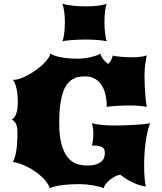

<svg xmlns="http://www.w3.org/2000/svg" viewBox="-20 -1001 870 1031"><path d="M48.8 -130.9Q58.1 -143.6 65.9 -182.9Q73.7 -222.2 73.7 -290Q73.7 -320.8 65.4 -337.2Q57.1 -353.5 41.5 -358.9Q50.3 -361.3 56.6 -370.1Q63 -378.9 67.4 -391.6Q71.8 -404.3 73.7 -419.7Q75.7 -435.1 75.7 -451.2Q75.7 -493.2 68.6 -525.6Q61.5 -558.1 48.8 -572.3H52.7Q69.3 -572.3 90.1 -579.6Q110.8 -586.9 132.3 -598.9Q153.8 -610.8 174.3 -625.7Q194.8 -640.6 211.2 -656.2Q227.5 -671.9 238 -686.8Q248.5 -701.7 249.5 -712.9Q257.3 -708.5 269.3 -703.9Q281.2 -699.2 298.8 -695.1Q316.4 -690.9 340.6 -688.5Q364.7 -686 397.9 -686Q414.1 -686 431.4 -688Q448.7 -689.9 465.1 -693.6Q481.4 -697.3 495.6 -702.1Q509.8 -707 519 -712.9Q524.9 -694.3 535.9 -680.4Q546.9 -666.5 561 -657.7Q572.8 -668.5 578.1 -680.9Q583.5 -693.4 585.9 -703.1Q590.3 -700.7 602.5 -699Q614.7 -697.3 630.6 -696Q646.5 -694.8 663.8 -694.1Q681.2 -693.4 695.8 -693.4Q732.9 -693.4 768.1 -703.1Q767.1 -699.2 764.9 -688Q762.7 -676.8 760.7 -662.1Q758.8 -647.5 757.3 -630.9Q755.9 -614.3 755.9 -599.1Q755.9 -567.9 757.3 -540Q758.8 -512.2 760.5 -489.7Q762.2 -467.3 764.4 -451.2Q766.6 -435.1 768.1 -427.2Q744.6 -431.2 722.7 -432.9Q700.7 -434.6 679.7 -434.6Q665 -434.6 647.7 -434.1Q630.4 -433.6 613.3 -432.9Q596.2 -432.1 580.6 -430.7Q564.9 -429.2 553.2 -427.2Q553.2 -460.4 546.9 -490.2Q540.5 -520 526.6 -542.2Q512.7 -564.5 490.5 -577.6Q468.3 -590.8 437 -590.8Q419.9 -590.8 402.8 -587.9Q385.7 -585 370.4 -575.9Q355 -566.9 341.6 -550.3Q328.1 -533.7 318.6 -506.1Q309.1 -478.5 303.5 -438.5Q297.9 -398.4 297.9 -342.8Q297.9 -272 310.1 -227.3Q322.3 -182.6 342.8 -157Q363.3 -131.3 390.1 -121.8Q417 -112.3 446.8 -112.3Q476.1 -112.3 494.9 -118.2Q513.7 -124 524.4 -133.3Q535.2 -142.6 539.1 -154.5Q543 -166.5 543 -179.2Q543 -189.9 540.3 -197.5Q537.6 -205.1 530 -210Q522.5 -214.8 508.8 -217.3Q495.1 -219.7 473.6 -219.7Q477.5 -233.4 479.2 -248Q481 -262.7 481 -284.7Q481 -301.8 478.8 -314.7Q476.6 -327.6 473.6 -339.4Q500 -332.5 530.8 -329.8Q561.5 -327.1 590.8 -327.1Q615.7 -327.1 644.3 -327.9Q672.9 -328.6 700 -330.3Q727.1 -332 750 -334.2Q772.9 -336.4 786.1 -339.4Q776.9 -315.9 770.8 -287.8Q764.6 -259.8 761 -230Q757.3 -200.2 755.6 -170.4Q753.9 -140.6 753.9 -113.3Q753.9 -73.7 756.6 -43.5Q759.3 -13.2 763.2 0Q751 0 733.2 -5.6Q715.3 -11.2 696 -20Q676.8 -28.8 658.4 -40Q640.1 -51.3 627 -62.5Q614.3 -62 598.6 -54Q583 -45.9 569.3 -34.7Q555.7 -23.4 546.6 -11.2Q537.6 1 537.6 9.8Q529.3 5.4 513.7 1.5Q498 -2.4 479.7 -5.6Q461.4 -8.8 443.4 -10.5Q425.3 -12.2 412.6 -12.2Q346.2 -12.2 304.4 -5.6Q262.7 1 246.6 9.8Q242.7 -5.4 231.4 -21.2Q220.2 -37.1 204.1 -52Q188 -66.9 168.5 -80.3Q148.9 -93.8 128.2 -104.5Q107.4 -115.2 86.9 -122.1Q66.4 -128.9 48.8 -130.9ZM314.5 -778.8Q317.4 -784.2 320.1 -794.9Q322.8 -805.7 324.5 -819.8Q326.2 -834 327.4 -850.3Q328.6 -866.7 328.6 -883.8Q328.6 -899.4 327.4 -914.3Q326.2 -929.2 324.2 -942.1Q322.3 -955.1 319.6 -965.3Q316.9 -975.6 314 -981.4Q331.5 -975.6 364.5 -971.2Q397.5 -966.8 436 -966.8Q453.6 -966.8 471.2 -967.5Q488.8 -968.3 504.4 -970.2Q520 -972.2 532.7 -974.9Q545.4 -977.5 553.2 -981.4Q550.3 -975.1 548.1 -964.8Q545.9 -954.6 544.2 -941.7Q542.5 -928.7 541.7 -913.8Q541 -898.9 541 -883.8Q541 -868.2 541.7 -853Q542.5 -837.9 544.2 -824Q545.9 -810.1 548.1 -798.3Q550.3 -786.6 553.2 -778.8Q537.6 -783.7 506.6 -786.1Q475.6 -788.6 437.5 -788.6Q418.5 -788.6 399.9 -787.8Q381.3 -787.1 365 -785.9Q348.6 -784.7 335.4 -783Q322.3 -781.2 314.5 -778.8Z"/></svg>

Font: Arbutus
Style: Regular
Weight: 400
Designer: Karolina Lach
Foundry: Sorkin Type Co.
Version: Version 1.003